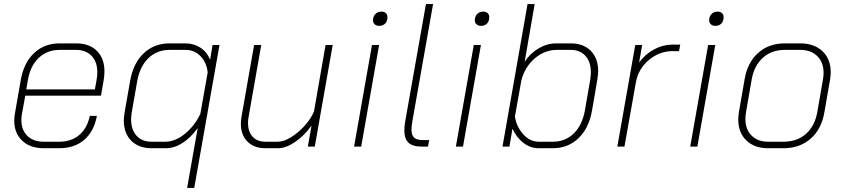

<svg xmlns="http://www.w3.org/2000/svg" viewBox="-20 -720 4151 943"><path d="M50 -127Q50 -143 53 -161L82 -327Q97 -412 147.5 -459.5Q198 -507 273 -507H354Q419 -507 456 -470Q493 -433 493 -370Q493 -352 490 -331L476 -250H104L88 -161Q85 -146 85 -131Q85 -81 114.5 -52.5Q144 -24 195 -24H271Q331 -24 370 -57.5Q409 -91 421 -151H456Q442 -75 394 -33.5Q346 8 271 8H195Q128 8 89 -29Q50 -66 50 -127ZM446 -281 455 -331Q458 -349 458 -365Q458 -416 430 -445.5Q402 -475 354 -475H273Q212 -475 170.5 -436Q129 -397 117 -327L109 -281Z M951 -91Q916 -43 876 -17.5Q836 8 794 8H724Q661 8 624.5 -29Q588 -66 588 -129Q588 -140 592 -168L619 -322Q634 -409 685.5 -458Q737 -507 813 -507H891Q930 -507 962.5 -487Q995 -467 1012 -427L1024 -499H1058L934 203H899ZM792 -24Q841 -24 889 -63.5Q937 -103 964 -161L1000 -364Q995 -413 965 -444Q935 -475 891 -475H813Q751 -475 709 -434.5Q667 -394 654 -322L627 -168Q624 -150 624 -133Q624 -83 650.5 -53.5Q677 -24 724 -24Z M1163 -112Q1163 -128 1166 -146L1228 -499H1263L1201 -146Q1198 -130 1198 -116Q1198 -74 1220.5 -49Q1243 -24 1283 -24H1345Q1373 -24 1408.5 -45.5Q1444 -67 1475 -101Q1506 -135 1522 -172L1579 -499H1614L1526 0H1492L1510 -103Q1474 -53 1429 -22.5Q1384 8 1346 8H1283Q1228 8 1195.5 -24.5Q1163 -57 1163 -112Z M1812 -620Q1812 -639 1823.5 -651Q1835 -663 1854 -663Q1867 -663 1875 -655.5Q1883 -648 1883 -636Q1883 -616 1872 -604.5Q1861 -593 1842 -593Q1829 -593 1820.5 -600.5Q1812 -608 1812 -620ZM1807 -499H1842L1754 0H1719Z M1966 -79Q1966 -102 1970 -123L2072 -700H2107L2005 -123Q2001 -103 2001 -83Q2001 -56 2014 -44Q2027 -32 2057 -32H2088L2082 0H2051Q2007 0 1986.5 -19Q1966 -38 1966 -79Z M2312 -620Q2312 -639 2323.5 -651Q2335 -663 2354 -663Q2367 -663 2375 -655.5Q2383 -648 2383 -636Q2383 -616 2372 -604.5Q2361 -593 2342 -593Q2329 -593 2320.5 -600.5Q2312 -608 2312 -620ZM2307 -499H2342L2254 0H2219Z M2497 -88 2482 0H2448L2571 -700H2606L2557 -417Q2586 -460 2627 -483.5Q2668 -507 2713 -507H2783Q2846 -507 2882 -470Q2918 -433 2918 -370Q2918 -358 2914 -330L2888 -179Q2873 -91 2821.5 -41.5Q2770 8 2695 8H2626Q2585 8 2551 -18Q2517 -44 2497 -88ZM2695 -24Q2757 -24 2798.5 -65Q2840 -106 2853 -179L2879 -330Q2882 -350 2882 -366Q2882 -416 2855.5 -445.5Q2829 -475 2783 -475H2715Q2656 -475 2607.5 -434Q2559 -393 2541 -327L2509 -148Q2516 -99 2549 -61.5Q2582 -24 2626 -24Z M3100 -499H3134L3119 -413Q3150 -455 3193.5 -478Q3237 -501 3284 -501H3321L3315 -469H3284Q3219 -469 3167 -425.5Q3115 -382 3103 -315L3047 0H3012Z M3463 -620Q3463 -639 3474.5 -651Q3486 -663 3505 -663Q3518 -663 3526 -655.5Q3534 -648 3534 -636Q3534 -616 3523 -604.5Q3512 -593 3493 -593Q3480 -593 3471.5 -600.5Q3463 -608 3463 -620ZM3458 -499H3493L3405 0H3370Z M3606 -132Q3606 -150 3609 -169L3637 -330Q3651 -413 3703.5 -460Q3756 -507 3835 -507H3910Q3979 -507 4019.5 -468.5Q4060 -430 4060 -366Q4060 -350 4057 -330L4029 -169Q4015 -86 3961.5 -39Q3908 8 3828 8H3752Q3685 8 3645.5 -30.5Q3606 -69 3606 -132ZM3828 -24Q3895 -24 3938.5 -62.5Q3982 -101 3994 -169L4022 -330Q4025 -347 4025 -362Q4025 -414 3994 -444.5Q3963 -475 3910 -475H3835Q3770 -475 3727 -436.5Q3684 -398 3672 -330L3644 -169Q3641 -151 3641 -136Q3641 -85 3671 -54.5Q3701 -24 3752 -24Z"/></svg>

Font: Bai Jamjuree ExtraLight
Style: Italic
Weight: 275
Italic angle: -10°
Version: Version 1.000; ttfautohint (v1.6)